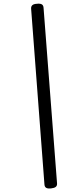

<svg xmlns="http://www.w3.org/2000/svg" viewBox="-20 -971 363 1067"><path d="M264 76Q246 78 237 73Q228 68 227 54L153 -922Q152 -935 159.5 -942Q167 -949 185 -950Q203 -952 212 -947Q221 -942 222 -928L297 48Q298 61 290 67.5Q282 74 264 76Z"/></svg>

Font: Playwrite DK Loopet Light
Style: Regular
Weight: 300
Version: Version 1.003